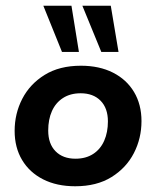

<svg xmlns="http://www.w3.org/2000/svg" viewBox="-20 -639 544 669"><path d="M242 10Q178 10 130.5 -14Q83 -38 57 -81.5Q31 -125 31 -183Q31 -243 57.5 -294.5Q84 -346 135.5 -378Q187 -410 262 -410Q326 -410 373.5 -386Q421 -362 447 -318.5Q473 -275 473 -217Q473 -157 446.5 -105.5Q420 -54 368.5 -22Q317 10 242 10ZM243 -86Q279 -86 304.5 -102.5Q330 -119 343 -148.5Q356 -178 356 -216Q356 -262 330.5 -288Q305 -314 261 -314Q225 -314 199.5 -297.5Q174 -281 161 -252Q148 -223 148 -184Q148 -138 173.5 -112Q199 -86 243 -86ZM333 -458 267 -619H366L393 -458ZM196 -458 131 -619H229L255 -458Z"/></svg>

Font: Rokkitt SemiBold
Style: Bold Italic
Weight: 700
Italic angle: -9°
Version: Version 3.103